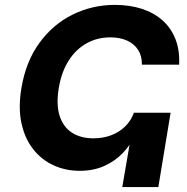

<svg xmlns="http://www.w3.org/2000/svg" viewBox="-20 -758 757 778"><path d="M303 -65.8Q246 -65.8 197.2 -88.1Q148.4 -110.4 114.4 -153.5Q80.4 -196.7 66.9 -259.1Q53.4 -321.5 66.9 -402Q85 -509.4 140 -584.6Q195 -659.8 274.7 -699Q354.4 -738.2 445.4 -738.2Q505.3 -738.2 554.3 -722.4Q603.4 -706.5 638.3 -675.6Q673.3 -644.6 690.9 -599.6Q708.6 -554.6 705.9 -496H554.9Q555.6 -530.8 539.8 -555.5Q524.1 -580.3 495.2 -593.4Q466.4 -606.6 427 -606.6Q374.2 -606.6 330.9 -582.5Q287.6 -558.5 258.5 -512.8Q229.4 -467.2 218.3 -402.2Q207 -335 221.4 -289.4Q235.8 -243.8 271.3 -220.6Q306.7 -197.5 358.8 -197.5Q396.9 -197.5 429.5 -209.6Q462.2 -221.6 486.4 -244.9Q510.5 -268.1 522.7 -301.3H556.1Q548.5 -254.5 528.5 -212.2Q508.4 -169.8 476.6 -136.9Q444.8 -104 401.2 -84.9Q357.7 -65.8 303 -65.8ZM475.5 0 527.3 -301.3H671.3L621.6 0Z"/></svg>

Font: Inter
Style: Italic
Weight: 400
Italic angle: -9.3988°
Designer: Rasmus Andersson
Foundry: rsms
Version: Version 4.001;git-66647c0bb